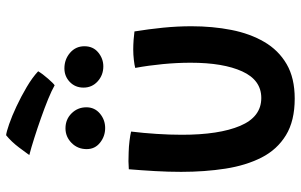

<svg xmlns="http://www.w3.org/2000/svg" viewBox="-198 -762 986 629"><g transform="rotate(-90 294.5 -447.0)"><path d="M387 -496.5Q396 -499 413.2 -501Q430.5 -503 447.5 -503Q462 -503 479 -501.8Q496 -500.5 506.5 -499Q514 -453 518.8 -405.5Q523.5 -358 523.5 -312.5Q523.5 -243 511.5 -181.8Q499.5 -120.5 472.2 -73.8Q445 -27 399.5 -0.5Q354 26 286.5 26Q213.5 26 166.5 -2.8Q119.5 -31.5 93.5 -82.5Q67.5 -133.5 57 -201Q46.5 -268.5 46.5 -346Q46.5 -388 49 -431.5Q51.5 -475 55 -517.5Q79.5 -519.5 111 -518Q129.5 -517.5 148 -515.2Q166.5 -513 178.5 -510Q173.5 -468.5 170.8 -426.2Q168 -384 168 -343.5Q168 -222 197.2 -152.8Q226.5 -83.5 288.5 -83.5Q347 -83.5 375.5 -145.8Q404 -208 404 -315Q404 -359.5 399.5 -406.2Q395 -453 387 -496.5ZM392 -601Q363.5 -601 343 -619.5Q322.5 -638 322.5 -666Q322.5 -693 341 -710.8Q359.5 -728.5 385.5 -728.5Q415 -728.5 436.5 -710Q458 -691.5 458 -663Q458 -634.5 437.8 -617.8Q417.5 -601 392 -601ZM190 -595Q163 -595 142 -611.8Q121 -628.5 121 -655.5Q121 -685 141.2 -705Q161.5 -725 189 -725Q218.5 -725 238.2 -705Q258 -685 258 -656.5Q258 -629.5 237.5 -612.2Q217 -595 190 -595ZM166.5 -919.5Q177 -918.5 203 -909.5Q229 -900.5 261 -885.5Q293 -870.5 324 -852.2Q355 -834 376 -814.5Q367.5 -800 351.5 -781.8Q335.5 -763.5 330 -760.5Q313.5 -770 284.8 -781.8Q256 -793.5 222.8 -805.2Q189.5 -817 157.2 -827.2Q125 -837.5 101.5 -843.5Q107.5 -852 126.2 -877Q145 -902 166.5 -919.5Z"/></g></svg>

Font: Grandstander Medium
Style: Regular
Weight: 500
Designer: Tyler Finck
Foundry: Etcetera Type Co
Version: Version 1.200; ttfautohint (v1.8.3)